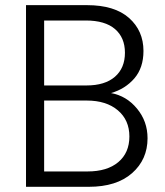

<svg xmlns="http://www.w3.org/2000/svg" viewBox="-20 -719 637 739"><path d="M314 -332H149.9V-59.1H316.9Q392.6 -59.1 435.3 -95Q478 -130.9 478 -193.8Q478 -256.8 433.6 -294.4Q389.2 -332 314 -332ZM460.9 -516.1Q460.9 -574.2 422.6 -607.2Q384.3 -640.1 310.1 -640.1H149.9V-390.1H313Q383.8 -390.1 422.4 -423.6Q460.9 -457 460.9 -516.1ZM547.9 -187Q547.9 -105 488.3 -52.5Q428.7 0 321.8 0H80.1V-699.2H314.9Q420.9 -699.2 476.6 -649.9Q532.2 -600.6 532.2 -522.9Q532.2 -458 497.1 -417.2Q461.9 -376.5 407.2 -360.8Q466.8 -350.1 507.3 -301Q547.9 -252 547.9 -187Z"/></svg>

Font: SVN-Poppins Light
Style: Regular
Weight: 300
Designer: Ninad Kale (Devanagari), Jonny Pinhorn (Latin)
Foundry: Indian Type Foundry
Version: Version 3.002 2017